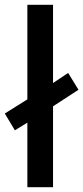

<svg xmlns="http://www.w3.org/2000/svg" viewBox="-30 -780 347 800"><path d="M84 0V-269L32 -237L-10 -307L84 -366V-760H191V-434L254 -476L297 -406L191 -337V0Z"/></svg>

Font: Noto Sans Lao Medium
Style: Regular
Weight: 500
Designer: Monotype Design Team
Foundry: Monotype Imaging Inc.
Version: Version 2.003; ttfautohint (v1.8.4.7-5d5b)